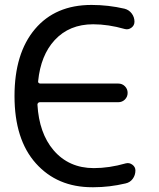

<svg xmlns="http://www.w3.org/2000/svg" viewBox="-20 -785 658 794"><path d="M500 -109.4Q514.6 -113.3 527.3 -104Q540 -94.7 540 -80.1Q540 -60.5 528.8 -45.4Q517.6 -30.3 499 -26.4Q432.6 -10.7 367.2 -10.7Q364.3 -10.7 361.3 -10.7Q216.8 -10.7 128.4 -109.4Q40 -208 40 -387.7Q40 -564.5 124.5 -664.6Q209 -764.6 358.4 -764.6Q427.7 -764.6 495.1 -749Q513.7 -744.1 524.9 -729Q536.1 -713.9 536.1 -695.3Q536.1 -679.7 523.4 -670.4Q510.7 -661.1 496.1 -665Q427.7 -684.6 365.2 -684.6Q266.6 -684.6 206.1 -619.1Q148.4 -556.6 137.7 -449.2Q136.7 -445.3 139.6 -442.4Q142.6 -439.5 146.5 -439.5H468.8Q485.4 -439.5 496.6 -428.2Q507.8 -417 507.8 -400.9Q507.8 -384.8 496.6 -373.5Q485.4 -362.3 468.8 -362.3H144.5Q140.6 -362.3 137.7 -359.4Q134.8 -356.4 134.8 -352.5Q141.6 -234.4 201.2 -164.1Q264.6 -89.8 368.2 -89.8Q431.6 -89.8 500 -109.4Z"/></svg>

Font: Gen Jyuu GothicX Regular
Style: Regular
Weight: 400
Designer: [Source Han Sans]
Ryoko NISHIZUKA  (kana & ideographs); Paul D. Hunt (Latin, Greek & Cyrillic); Wenlong ZHANG  (bopomofo
Version: Version 1.002.20150607